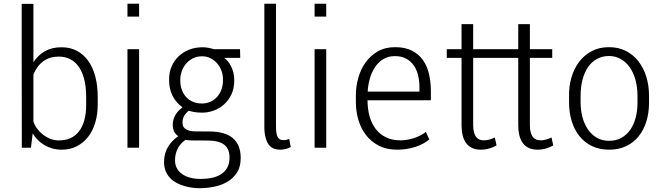

<svg xmlns="http://www.w3.org/2000/svg" viewBox="-20 -781 3513 1015"><path d="M496.6 -227.1Q496.6 -176.8 483.6 -133.3Q470.7 -89.8 446.3 -58.1Q421.9 -26.4 386.5 -8.1Q351.1 10.3 306.2 10.3Q280.3 10.3 257.3 3.9Q234.4 -2.4 215.1 -13.9Q195.8 -25.4 179.9 -41Q164.1 -56.6 152.8 -75.7L143.6 0H95.2V-130.9Q95.2 -289.1 94.7 -445.8Q94.2 -602.5 94.7 -760.7H156.7V-452.1Q180.2 -488.8 217 -510Q253.9 -531.2 305.2 -531.2Q350.6 -531.2 386.2 -512.5Q421.9 -493.7 446.5 -459.2Q471.2 -424.8 483.9 -376.2Q496.6 -327.6 496.6 -268.1ZM435.5 -268.1Q435.5 -318.4 426 -358.2Q416.5 -397.9 398.2 -425.3Q379.9 -452.6 352.8 -467.3Q325.7 -481.9 290.5 -481.9Q243.7 -481.9 210 -458Q176.3 -434.1 156.7 -387.2V-138.7Q162.6 -119.6 175.8 -101.6Q189 -83.5 206.8 -69.6Q224.6 -55.7 246.3 -47.1Q268.1 -38.6 291.5 -38.6Q324.2 -38.6 350.8 -50Q377.4 -61.5 396.2 -85Q415 -108.4 425.3 -143.8Q435.5 -179.2 435.5 -227.1Z M715.3 -693.4H653.8V-761.2H715.3ZM715.3 0H653.8V-521H715.3Z M933.1 -355Q933.1 -329.6 940.9 -307.4Q948.7 -285.2 963.4 -268.8Q978 -252.4 999 -243.2Q1020 -233.9 1046.9 -233.9Q1073.7 -233.9 1094.5 -244.1Q1115.2 -254.4 1129.6 -271.2Q1144 -288.1 1151.4 -310.1Q1158.7 -332 1158.7 -355V-362.8Q1158.7 -385.3 1150.9 -406.7Q1143.1 -428.2 1128.4 -445.3Q1113.8 -462.4 1093.5 -472.9Q1073.2 -483.4 1048.3 -483.4Q1019 -483.4 997.3 -471.4Q975.6 -459.5 961.4 -441.7Q947.3 -423.8 940.2 -402.6Q933.1 -381.3 933.1 -362.8ZM999.5 -38.6Q994.6 -38.6 989 -38.8Q983.4 -39.1 978 -39.6Q972.7 -40 968 -40.5Q963.4 -41 960.4 -41.5Q950.7 -34.7 940.7 -24.9Q930.7 -15.1 922.9 -2Q915 11.2 910.2 28.3Q905.3 45.4 905.3 66.4Q905.3 90.8 915.5 109.1Q925.8 127.4 943.8 139.9Q961.9 152.3 986.8 158.7Q1011.7 165 1041 165Q1072.3 165 1100.1 159.2Q1127.9 153.3 1148.7 139.9Q1169.4 126.5 1181.4 105Q1193.4 83.5 1193.4 51.8Q1193.4 30.8 1187.3 14.2Q1181.2 -2.4 1167.7 -13.9Q1154.3 -25.4 1132.8 -31.5Q1111.3 -37.6 1080.1 -38.1ZM1250 -475.1H1165.5Q1176.3 -467.3 1186 -455.1Q1195.8 -442.9 1202.9 -427.7Q1210 -412.6 1214.1 -395.5Q1218.3 -378.4 1218.3 -360.8V-355Q1218.3 -313.5 1203.4 -282Q1188.5 -250.5 1164.3 -229Q1140.1 -207.5 1110.1 -196.5Q1080.1 -185.5 1049.3 -185.5Q1025.9 -185.5 1008.3 -188.5Q990.7 -191.4 978 -195.8Q961.9 -183.1 953.4 -168Q944.8 -152.8 944.8 -132.3Q944.8 -119.1 950 -110.6Q955.1 -102.1 964.4 -96.7Q973.6 -91.3 986.1 -88.9Q998.5 -86.4 1012.7 -86.4L1091.3 -85.9Q1129.4 -85.4 1159.2 -77.1Q1189 -68.8 1209.7 -51.8Q1230.5 -34.7 1241.5 -8.3Q1252.4 18.1 1252.4 54.7Q1252.4 100.6 1232.9 131.1Q1213.4 161.6 1182.1 179.9Q1150.9 198.2 1112.1 206.1Q1073.2 213.9 1034.7 213.9Q1018.1 213.9 998 211.4Q978 209 957 203.1Q936 197.3 916.3 187.3Q896.5 177.2 881.1 161.9Q865.7 146.5 856.4 125.2Q847.2 104 847.2 75.7Q847.2 29.3 868.4 -4.9Q889.6 -39.1 922.4 -61Q905.3 -72.8 899.2 -88.4Q893.1 -104 893.1 -120.1Q893.1 -138.2 898.2 -153.1Q903.3 -168 911.1 -179.4Q918.9 -190.9 928 -199.5Q937 -208 944.8 -213.9Q911.1 -237.3 892.6 -273.9Q874 -310.5 874 -355V-362.8Q874 -397.9 886.7 -428.5Q899.4 -459 922.9 -481.9Q946.3 -504.9 979 -518.1Q1011.7 -531.2 1051.8 -531.2Q1065.4 -531.2 1081.1 -528.3Q1096.7 -525.4 1111.3 -521H1249Z M1377.4 -761.2H1439V-115.7Q1439 -94.7 1440.9 -80.3Q1442.9 -65.9 1447.8 -56.9Q1452.6 -47.9 1460 -43.9Q1467.3 -40 1478.5 -40Q1487.8 -40 1494.9 -42Q1502 -43.9 1508.8 -46.4L1517.1 -3.9Q1505.9 2.9 1490.5 6.6Q1475.1 10.3 1459.5 10.3Q1442.4 10.3 1427.2 4.4Q1412.1 -1.5 1401.1 -15.9Q1390.1 -30.3 1383.8 -54Q1377.4 -77.6 1377.4 -113.8Z M1704.6 -693.4H1643.1V-761.2H1704.6ZM1704.6 0H1643.1V-521H1704.6Z M2067.4 -484.4Q2033.2 -484.4 2007.3 -469Q1981.4 -453.6 1963.6 -427.7Q1945.8 -401.9 1935.8 -367.9Q1925.8 -334 1923.8 -296.9H2197.3V-320.8Q2197.3 -354 2189.9 -383.8Q2182.6 -413.6 2167 -435.8Q2151.4 -458 2126.7 -471.2Q2102.1 -484.4 2067.4 -484.4ZM2079.1 10.3Q2023.4 10.3 1982.4 -11Q1941.4 -32.2 1914.6 -67.4Q1887.7 -102.5 1874.5 -147.7Q1861.3 -192.9 1861.3 -240.2V-277.8Q1861.3 -323.2 1873.8 -368.4Q1886.2 -413.6 1911.9 -450Q1937.5 -486.3 1976.6 -509Q2015.6 -531.7 2068.8 -531.7Q2121.6 -531.7 2157.5 -513.4Q2193.4 -495.1 2215.8 -463.6Q2238.3 -432.1 2248 -389.4Q2257.8 -346.7 2257.8 -298.3V-251H1922.9Q1922.9 -205.6 1933.6 -166.7Q1944.3 -127.9 1966.1 -99.4Q1987.8 -70.8 2021.2 -54.7Q2054.7 -38.6 2100.1 -39.1Q2135.7 -40 2170.2 -51.5Q2204.6 -63 2231.4 -83.5L2249.5 -43.9Q2220.2 -19 2175.5 -4.4Q2130.9 10.3 2079.1 10.3Z M2781.2 -653.3V-521H2899.4V-475.1H2781.2V-119.6Q2781.2 -95.7 2785.9 -80.1Q2790.5 -64.5 2798.1 -55.4Q2805.7 -46.4 2816.2 -42.7Q2826.7 -39.1 2838.4 -39.1Q2852.5 -39.1 2868.4 -43.7Q2884.3 -48.3 2895.5 -54.2L2904.8 -12.2Q2892.6 -4.4 2869.6 2.9Q2846.7 10.3 2821.3 10.3Q2794.9 10.3 2775.6 1.2Q2756.3 -7.8 2743.9 -24.7Q2731.4 -41.5 2725.6 -65.4Q2719.7 -89.4 2719.7 -119.1V-475.1H2481.4V-119.6Q2481.4 -95.7 2486.1 -80.1Q2490.7 -64.5 2498.3 -55.4Q2505.9 -46.4 2516.4 -42.7Q2526.9 -39.1 2538.6 -39.1Q2552.7 -39.1 2568.6 -43.7Q2584.5 -48.3 2595.7 -54.2L2605 -12.2Q2592.8 -4.4 2569.8 2.9Q2546.9 10.3 2521.5 10.3Q2495.1 10.3 2475.8 1.2Q2456.5 -7.8 2444.1 -24.7Q2431.6 -41.5 2425.8 -65.4Q2419.9 -89.4 2419.9 -119.1V-475.1H2341.8V-521H2419.9V-653.3H2481.4V-521H2719.7V-653.3Z M3049.3 -240.7Q3049.3 -200.2 3058.8 -163.1Q3068.4 -126 3087.4 -97.9Q3106.4 -69.8 3134.5 -53.2Q3162.6 -36.6 3200.2 -36.6Q3237.3 -36.6 3265.4 -52.5Q3293.5 -68.4 3312.3 -95.7Q3331.1 -123 3340.6 -159.7Q3350.1 -196.3 3350.1 -237.8V-273.9Q3350.1 -319.8 3339.4 -358.6Q3328.6 -397.5 3308.8 -425.5Q3289.1 -453.6 3261.2 -469.2Q3233.4 -484.9 3199.2 -484.9Q3163.1 -484.9 3135.3 -469.2Q3107.4 -453.6 3088.4 -425.8Q3069.3 -397.9 3059.3 -359.1Q3049.3 -320.3 3049.3 -273.9ZM2988.3 -273.9Q2987.3 -325.2 3001 -371.8Q3014.6 -418.5 3041.5 -454.1Q3068.4 -489.7 3108.2 -510.7Q3147.9 -531.7 3199.2 -531.7Q3249.5 -531.7 3288.8 -511.7Q3328.1 -491.7 3355.2 -456.8Q3382.3 -421.9 3396.7 -375Q3411.1 -328.1 3411.1 -273.9V-237.8Q3411.1 -185.1 3397.2 -139.6Q3383.3 -94.2 3356.4 -60.8Q3329.6 -27.3 3290.3 -8.5Q3251 10.3 3200.2 10.3Q3149.4 10.3 3110.1 -8.5Q3070.8 -27.3 3043.7 -60.8Q3016.6 -94.2 3002.4 -140.1Q2988.3 -186 2988.3 -240.7Z"/></svg>

Font: Ufes Sans Light
Style: Regular
Weight: 200
Designer: Ricardo Esteves & Thais Bronze
Foundry: ProDesignUfes - Ricardo Esteves, Thais Bronze (This is a derivative work, based on Roboto family, by Christian Robertson
Version: Version 2.0